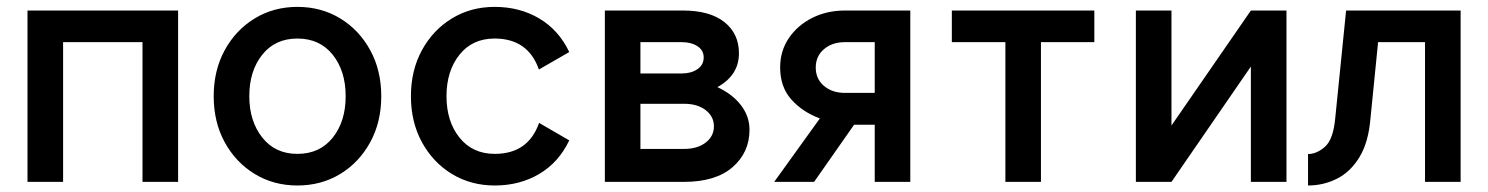

<svg xmlns="http://www.w3.org/2000/svg" viewBox="-20 -539 4410 569"><path d="M61.5 -507.8H507.8V0H402.3V-414.1H167V0H61.5Z M613.3 -253.9Q613.3 -330.6 646 -390.4Q678.7 -450.2 734.9 -484.4Q791 -518.6 861.3 -518.6Q932.1 -518.6 988.3 -484.4Q1044.4 -450.2 1077.1 -390.4Q1109.9 -330.6 1109.9 -253.9Q1109.9 -177.2 1077.1 -117.4Q1044.4 -57.6 988.3 -23.4Q932.1 10.7 861.3 10.7Q791 10.7 734.9 -23.4Q678.7 -57.6 646 -117.4Q613.3 -177.2 613.3 -253.9ZM718.8 -253.9Q718.8 -180.2 757.1 -131.6Q795.4 -83 861.3 -83Q927.7 -83 966.1 -131.1Q1004.4 -179.2 1004.4 -253.9Q1004.4 -328.6 966.1 -376.7Q927.7 -424.8 861.3 -424.8Q795.4 -424.8 757.1 -376.7Q718.8 -328.6 718.8 -253.9Z M1303.2 -253.9Q1303.2 -179.2 1341.8 -131.1Q1380.4 -83 1446.3 -83Q1545.4 -83 1577.6 -174.8L1667 -123Q1636.2 -58.1 1578.4 -23.7Q1520.5 10.7 1446.3 10.7Q1375.5 10.7 1319.3 -23.4Q1263.2 -57.6 1230.5 -117.4Q1197.8 -177.2 1197.8 -253.9Q1197.8 -330.6 1230.5 -390.4Q1263.2 -450.2 1319.3 -484.4Q1375.5 -518.6 1445.8 -518.6Q1520.5 -518.6 1578.4 -484.1Q1636.2 -449.7 1667 -384.8L1577.1 -333Q1544.9 -424.8 1445.8 -424.8Q1379.9 -424.8 1341.6 -376.7Q1303.2 -328.6 1303.2 -253.9Z M2106 -280.8Q2150.4 -260.3 2175.8 -227.3Q2201.2 -194.3 2201.2 -154.3Q2201.2 -87.4 2151.1 -43.7Q2101.1 0 2006.3 0H1772.5V-507.8H2003.9Q2084 -507.8 2127 -473.4Q2169.9 -439 2169.9 -381.3Q2169.9 -315.9 2106 -280.8ZM1877.9 -414.1V-321.3H2000.5Q2028.3 -321.3 2046.9 -334Q2065.4 -346.7 2065.4 -368.7Q2065.4 -390.1 2046.9 -402.1Q2028.3 -414.1 2000.5 -414.1ZM1877.9 -97.7H2007.8Q2046.9 -97.7 2071.3 -116.5Q2095.7 -135.3 2095.7 -164.6Q2095.7 -193.8 2071.3 -212.6Q2046.9 -231.4 2007.8 -231.4H1877.9Z M2677.7 0H2572.3V-169.4H2511.2L2392.6 0H2274.4L2409.7 -188Q2358.4 -207 2325.2 -244.1Q2292 -281.2 2292 -339.4Q2292 -387.7 2317.6 -425.8Q2343.3 -463.9 2386.7 -485.8Q2430.2 -507.8 2483.9 -507.8H2677.7ZM2572.3 -414.1H2483.9Q2446.3 -414.1 2421.9 -393.3Q2397.5 -372.6 2397.5 -338.9Q2397.5 -305.2 2421.9 -284.4Q2446.3 -263.7 2483.9 -263.7H2572.3Z M3064.9 0H2959.5V-414.1H2800.8V-507.8H3223.1V-414.1H3064.9Z M3687 -507.8H3792.5V0H3687V-341.8L3451.7 0H3346.2V-507.8H3451.7V-167Z M4308.6 -507.8V0H4203.1V-414.1H4064L4041.5 -188.5Q4035.6 -117.2 4008.8 -73.2Q3981.9 -29.3 3941.9 -9.3Q3901.9 10.7 3856.4 10.7V-82.5Q3882.3 -82.5 3906.7 -104.2Q3931.2 -126 3937 -188.5L3969.2 -507.8Z"/></svg>

Font: Giphurs Medium
Style: Regular
Weight: 500
Version: Version 0.920; ttfautohint (v1.8.4.7-5d5b)